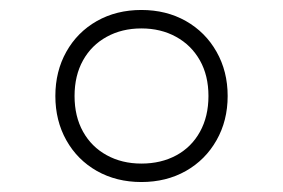

<svg xmlns="http://www.w3.org/2000/svg" viewBox="-20 -768 567 385"><path d="M91 -575.5Q91 -625 113 -664.2Q135 -703.5 174.2 -725.8Q213.5 -748 263.5 -748Q313.5 -748 352.8 -725.8Q392 -703.5 414.2 -664.2Q436.5 -625 436.5 -575.5Q436.5 -526 414.2 -486.8Q392 -447.5 352.8 -425.2Q313.5 -403 263.5 -403Q213.5 -403 174.2 -425.2Q135 -447.5 113 -486.8Q91 -526 91 -575.5ZM398 -575.5Q398 -616.5 380.8 -647Q363.5 -677.5 333 -694.2Q302.5 -711 263.5 -711Q224.5 -711 194 -694.2Q163.5 -677.5 146.5 -647Q129.5 -616.5 129.5 -575.5Q129.5 -534.5 146.5 -504Q163.5 -473.5 194 -456.8Q224.5 -440 263.5 -440Q303 -440 333.5 -456.5Q364 -473 381 -503.8Q398 -534.5 398 -575.5Z"/></svg>

Font: Encode Sans Expanded ExtraLight
Style: Regular
Weight: 275
Width: 7
Designer: Multiple Designers
Foundry: Impallari Type
Version: Version 2.000